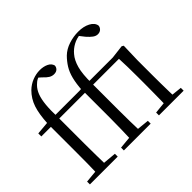

<svg xmlns="http://www.w3.org/2000/svg" viewBox="-169 -1082 1347 1347"><g transform="rotate(-45 504.5 -408.0)"><path d="M36 0V-28L152 -39H190L312 -28V0ZM125 0Q127 -57 127.5 -114.5Q128 -172 128 -229V-479H33V-509L158 -520L128 -505V-511Q133 -603 152 -659.5Q171 -716 213 -758Q243 -787 280 -801.5Q317 -816 354 -816Q390 -816 417.5 -803Q445 -790 452 -764Q451 -747 439 -735.5Q427 -724 405 -724Q386 -724 368.5 -734.5Q351 -745 329 -769L303 -792V-803H344V-795Q322 -792 303 -783Q284 -774 267 -756Q244 -733 231 -699Q218 -665 213 -613.5Q208 -562 211 -485V-229Q211 -172 212 -114.5Q213 -57 214 0ZM170 -479V-516H466V-479ZM373 0V-28L489 -39H530L639 -28V0ZM461 0Q463 -57 464.5 -114.5Q466 -172 466 -229V-479H371V-509L495 -520L464 -505Q468 -568 479.5 -613.5Q491 -659 512 -692.5Q533 -726 561 -754Q593 -785 640 -800.5Q687 -816 736 -816Q788 -816 825 -796.5Q862 -777 867 -745Q866 -729 853.5 -717Q841 -705 821 -705Q803 -705 785.5 -717.5Q768 -730 747 -754L714 -796V-803H734V-793Q695 -790 661.5 -772Q628 -754 604 -725Q576 -693 561 -639Q546 -585 547 -490V-229Q547 -172 548 -114.5Q549 -57 551 0ZM721 0V-28L829 -39H862L966 -28V0ZM803 0Q805 -24 805.5 -65Q806 -106 806.5 -150.5Q807 -195 807 -229V-298Q807 -354 806 -396.5Q805 -439 803 -479H507V-516H779L879 -528L892 -520L888 -380V-229Q888 -195 888.5 -150.5Q889 -106 890 -65Q891 -24 892 0Z"/></g></svg>

Font: Noto Serif TC
Style: Regular
Weight: 400
Designer: Ryoko NISHIZUKA  (kana & ideographs); Frank Grießhammer (Latin, Greek & Cyrillic); Wenlong ZHANG  (bopomofo); Sandoll Co
Foundry: Adobe
Version: Version 2.003-H1;hotconv 1.1.1;makeotfexe 2.6.0